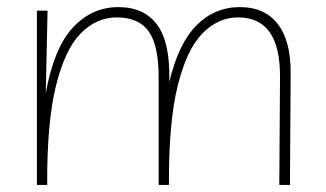

<svg xmlns="http://www.w3.org/2000/svg" viewBox="-20 -521 919 541"><path d="M84 0V-491H114L109 -259Q132 -386 185.5 -443.5Q239 -501 314 -501Q386 -501 423 -451Q460 -401 457 -290Q483 -399 534 -450Q585 -501 656 -501Q726 -501 763 -453Q800 -405 799 -312L797 0H767L769 -304Q770 -472 651 -472Q595 -472 550.5 -427Q506 -382 480.5 -278.5Q455 -175 456 0H427V-304Q427 -393 399 -432.5Q371 -472 309 -472Q252 -472 207.5 -427Q163 -382 137.5 -278.5Q112 -175 113 0Z"/></svg>

Font: Livvic Thin
Style: Regular
Weight: 250
Designer: Jacques Le Bailly, Baron von Fonthausen
Version: Version 1.001; ttfautohint (v1.8.2)